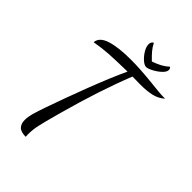

<svg xmlns="http://www.w3.org/2000/svg" viewBox="-283 -1005 1201 1201"><g transform="rotate(45 317.5 -404.5)"><path d="M108 16Q108 -10 117.5 -44.5Q127 -79 145 -130Q187 -251 244 -400Q301 -549 349 -652Q241 -650 187 -646.5Q133 -643 69 -632Q73 -679 137 -699.5Q201 -720 313 -720Q394 -720 506 -708Q539 -704 573 -701Q607 -698 635 -698Q603 -670 562 -660.5Q521 -651 464 -651L393 -652Q311 -447 236 -175L227 -142Q204 -58 195 -16.5Q186 25 186 65Q186 80 187 87Q144 87 126 68.5Q108 50 108 16ZM321 -865Q321 -888 338 -896Q351 -870 368 -850Q385 -830 412 -804Q446 -816 470 -829Q494 -842 515 -861Q525 -855 525 -842Q525 -824 503 -803.5Q481 -783 453 -768.5Q425 -754 411 -754Q395 -754 373.5 -773Q352 -792 336.5 -818Q321 -844 321 -865Z"/></g></svg>

Font: Dancing Script
Style: Regular
Weight: 400
Designer: Pablo Impallari
Foundry: Pablo Impallari
Version: Version 2.000